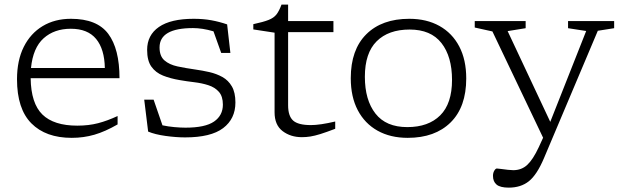

<svg xmlns="http://www.w3.org/2000/svg" viewBox="-20 -606 2786 858"><path d="M297 -522Q413.5 -522 463.8 -454.8Q514 -387.5 514 -256.5H117Q118.5 -144 169.5 -94.2Q220.5 -44.5 325.5 -44.5Q376.5 -44.5 418.5 -55.5Q460.5 -66.5 505.5 -87.5V-50Q450 -18 401.8 -4Q353.5 10 300.5 10Q184.5 10 120.2 -54.8Q56 -119.5 56 -252Q56 -336 86.2 -396.5Q116.5 -457 170.8 -489.5Q225 -522 297 -522ZM296.5 -477.5Q222.5 -477.5 175 -435Q127.5 -392.5 118.5 -302H448.5Q447 -386.5 409.5 -432Q372 -477.5 296.5 -477.5Z M845.5 -522Q888.5 -522 924.2 -515.5Q960 -509 995 -497L1009.5 -369.5H968.5L934 -466Q908.5 -473.5 885.8 -477Q863 -480.5 842.5 -480.5Q693 -480.5 693 -394Q693 -355 715 -336Q737 -317 773.2 -309.2Q809.5 -301.5 852 -295.5Q884 -291 915.8 -283.8Q947.5 -276.5 974 -261.8Q1000.5 -247 1016.2 -219.8Q1032 -192.5 1032 -148Q1032 -75 977.2 -33.5Q922.5 8 807 8Q767.5 8 720.2 1.5Q673 -5 642 -18L624.5 -160.5H666.5L706 -46Q731.5 -40.5 759.2 -38Q787 -35.5 809 -35.5Q897 -35.5 936.5 -62.8Q976 -90 976 -138.5Q976 -175.5 958 -195.8Q940 -216 911.2 -225.2Q882.5 -234.5 848.8 -238.5Q815 -242.5 783.5 -248Q741.5 -255 708.5 -268.2Q675.5 -281.5 656.5 -308.2Q637.5 -335 637.5 -383Q637.5 -449 690.2 -485.5Q743 -522 845.5 -522Z M1267.5 -135.5Q1267.5 -87.5 1290 -67.2Q1312.5 -47 1369.5 -47Q1410 -47 1478 -63V-30.5Q1437.5 -15 1411.8 -7Q1386 1 1367 4Q1348 7 1329 7Q1278.5 7 1242.8 -20.2Q1207 -47.5 1207 -104V-460L1112 -474.5V-498Q1156.5 -507.5 1180 -516.8Q1203.5 -526 1215.5 -541.5Q1227.5 -557 1238 -585.5H1267.5V-512H1470V-462.5H1267.5Z M1802 10Q1724.5 10 1667.2 -22Q1610 -54 1578.8 -113.5Q1547.5 -173 1547.5 -256.5Q1547.5 -384 1617 -453Q1686.5 -522 1809 -522Q1886.5 -522 1943.8 -490Q2001 -458 2032.2 -398.5Q2063.5 -339 2063.5 -255.5Q2063.5 -128 1993.8 -59Q1924 10 1802 10ZM1800 -38Q1894.5 -38 1947.2 -90.5Q2000 -143 2000 -249Q2000 -353 1952.8 -413.5Q1905.5 -474 1810.5 -474Q1716 -474 1663.2 -421.5Q1610.5 -369 1610.5 -263Q1610.5 -159 1657.8 -98.5Q1705 -38 1800 -38Z M2253.5 232.5Q2215.5 232.5 2199.2 219Q2183 205.5 2183 180Q2183 166.5 2188.8 156.8Q2194.5 147 2200.5 147Q2204.5 147 2219 149Q2233.5 151 2249.2 152.8Q2265 154.5 2273.5 154.5Q2310.5 154.5 2336 131Q2361.5 107.5 2387.5 52L2407 9.5L2180.5 -465.5L2101.5 -483V-512H2329V-480L2248.5 -467L2439 -61.5L2599.5 -467.5L2518.5 -480V-512H2724.5V-480L2651.5 -468.5L2411 100.5Q2379.5 175 2343.5 203.8Q2307.5 232.5 2253.5 232.5Z"/></svg>

Font: Newsreader 6pt Light
Style: Regular
Weight: 300
Designer: Hugues Gentile
Foundry: Production Type
Version: Version 1.003; ttfautohint (v1.8.3)